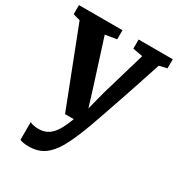

<svg xmlns="http://www.w3.org/2000/svg" viewBox="-190 -677 973 1051"><g transform="rotate(30 297.0 -151.0)"><path d="M148 253Q130.5 253 115.8 250.5Q101 248 92 243.5V131.5Q98.5 136 114 139.5Q129.5 143 146 143Q170.5 143 190.5 135.2Q210.5 127.5 227.2 110.5Q244 93.5 259 66Q274 38.5 288 0H233L45 -485L0.5 -497.5V-555H275.5V-497.5L203.5 -485.5L292 -208L328 -91L358.5 -208.5L440 -486L377.5 -497.5V-555H593.5V-497.5L544.5 -486Q521.5 -415.5 498.5 -346.2Q475.5 -277 454.5 -215.5Q433.5 -154 416.5 -105Q399.5 -56 388.2 -24.8Q377 6.5 374 13.5Q344.5 90.5 314.8 144Q285 197.5 245.5 225.2Q206 253 148 253Z"/></g></svg>

Font: Merriweather 20pt
Style: Bold
Weight: 700
Version: Version 2.100